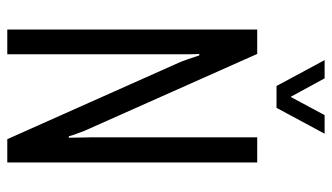

<svg xmlns="http://www.w3.org/2000/svg" viewBox="-212 -699 911 527"><g transform="rotate(90 243.5 -435.5)"><path d="M61 0V-686H128L335 -221Q338 -215 341.5 -205.5Q345 -196 348.5 -186.5Q352 -177 354 -169H358Q358 -184 357.5 -201Q357 -218 357 -227V-686H426V0H362L152 -471Q148 -480 142.5 -496Q137 -512 132 -527H128Q129 -513 129 -494.5Q129 -476 129 -465V0ZM145 -871H195L261 -750H231L296 -871H347L276 -739H216Z"/></g></svg>

Font: Archivo ExtraCondensed Light
Style: Regular
Weight: 300
Width: 2
Designer: Hector Gatti
Foundry: Omnibus-Type
Version: Version 2.001